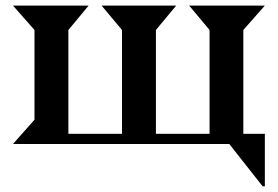

<svg xmlns="http://www.w3.org/2000/svg" viewBox="-20 -510 984 680"><path d="M918 149.9H910.2L792 0H25.9L102.1 -85.9V-403.8L25.9 -490.2H293.9L222.2 -403.8V-36.1H412.1V-403.8L339.8 -490.2H604L532.2 -403.8V-36.1H722.2V-403.8L649.9 -490.2H918L841.8 -403.8V-36.1H918Z"/></svg>

Font: Bluu Next
Style: Bold
Weight: 700
Designer: Jean-Baptiste Morizot, Igor Stepanchenko (Cyrillic)
Foundry: Igor Stepanchenko
Version: Version 1.005